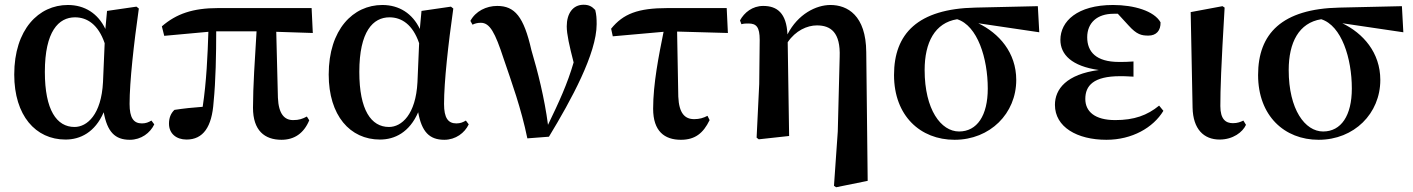

<svg xmlns="http://www.w3.org/2000/svg" viewBox="-20 -573 5955 809"><path d="M256 15C318 15 380 -15 417 -100C432 -18 464 16 527 16C575 16 613 -13 630 -49L618 -65C606 -58 595 -53 578 -53C543 -53 526 -76 526 -135C526 -229 544 -389 565 -537L555 -545L431 -527L424 -451C393 -516 337 -552 266 -552C143 -552 40 -449 40 -259C40 -86 130 15 256 15ZM421 -391 414 -227C407 -90 347 -38 294 -38C219 -38 169 -109 169 -270C169 -441 227 -500 296 -500C347 -500 394 -470 421 -391Z M1166 16C1220 16 1260 -11 1283 -66L1273 -82C1254 -72 1240 -67 1215 -67C1179 -67 1154 -92 1151 -161L1144 -439L1298 -434L1293 -539H899C793 -539 723 -515 662 -462L672 -422L858 -439C855 -343 850 -228 834 -123C792 -120 754 -116 715 -110C699 -95 692 -75 692 -52C692 -10 723 15 766 15C836 15 873 -38 880 -143C889 -232 891 -345 891 -441H1061C1054 -327 1046 -207 1046 -119C1046 -23 1095 16 1166 16Z M1581 15C1643 15 1705 -15 1742 -100C1757 -18 1789 16 1852 16C1900 16 1938 -13 1955 -49L1943 -65C1931 -58 1920 -53 1903 -53C1868 -53 1851 -76 1851 -135C1851 -229 1869 -389 1890 -537L1880 -545L1756 -527L1749 -451C1718 -516 1662 -552 1591 -552C1468 -552 1365 -449 1365 -259C1365 -86 1455 15 1581 15ZM1746 -391 1739 -227C1732 -90 1672 -38 1619 -38C1544 -38 1494 -109 1494 -270C1494 -441 1552 -500 1621 -500C1672 -500 1719 -470 1746 -391Z M2202 10 2293 3C2387 -152 2494 -348 2494 -471C2494 -496 2493 -511 2488 -531C2474 -546 2461 -553 2439 -553C2393 -553 2368 -515 2368 -462C2368 -429 2379 -380 2397 -310C2371 -220 2335 -142 2289 -47C2274 -161 2246 -271 2219 -362C2187 -503 2149 -548 2075 -548C2029 -548 1984 -526 1962 -485L1971 -469C1981 -474 1992 -477 2006 -477C2044 -477 2066 -436 2102 -326C2136 -226 2176 -117 2202 10Z M2849 16C2908 16 2943 -11 2970 -67L2961 -85C2944 -76 2927 -71 2905 -71C2866 -71 2841 -95 2838 -166L2833 -440L3047 -434L3042 -539H2793C2668 -539 2606 -515 2555 -452L2562 -420L2776 -439C2756 -340 2732 -220 2732 -115C2732 -20 2780 16 2849 16Z M3494 210 3503 216 3636 189 3630 -353C3629 -509 3550 -552 3479 -552C3419 -552 3342 -514 3298 -428C3294 -518 3254 -548 3196 -548C3150 -548 3116 -520 3098 -487L3104 -471C3115 -474 3123 -474 3134 -474C3167 -474 3181 -459 3181 -405L3179 -219L3168 7L3177 14L3305 0L3299 -395C3332 -444 3381 -466 3422 -466C3480 -466 3522 -437 3518 -333L3510 -19Z M4002 16C4152 16 4262 -95 4262 -236C4262 -352 4189 -433 4102 -475L4359 -437L4353 -547L4090 -541C3847 -536 3747 -431 3747 -257C3747 -85 3858 16 4002 16ZM4013 -492C4099 -465 4142 -327 4142 -200C4142 -86 4097 -19 4021 -19C3945 -19 3876 -111 3876 -278C3876 -394 3919 -477 4013 -492Z M4642 16C4750 16 4839 -35 4882 -106L4864 -128C4814 -87 4759 -67 4679 -67C4592 -67 4553 -104 4553 -156C4553 -212 4587 -252 4700 -252C4712 -252 4725 -252 4756 -250V-314C4731 -312 4715 -312 4695 -312C4598 -312 4561 -355 4561 -416C4561 -477 4603 -515 4672 -515H4690L4735 -466C4770 -427 4790 -423 4819 -423C4852 -423 4871 -444 4870 -479C4843 -527 4758 -552 4670 -552C4519 -552 4448 -483 4448 -405C4448 -343 4496 -294 4610 -278C4474 -260 4425 -198 4425 -131C4425 -38 4518 16 4642 16Z M5119 15C5175 15 5216 -16 5230 -47L5219 -65C5207 -59 5194 -54 5175 -54C5145 -54 5122 -70 5122 -126C5122 -197 5125 -288 5140 -541L5131 -547L4997 -522L5005 -119C5007 -29 5052 15 5119 15Z M5536 16C5686 16 5796 -95 5796 -236C5796 -352 5723 -433 5636 -475L5893 -437L5887 -547L5624 -541C5381 -536 5281 -431 5281 -257C5281 -85 5392 16 5536 16ZM5547 -492C5633 -465 5676 -327 5676 -200C5676 -86 5631 -19 5555 -19C5479 -19 5410 -111 5410 -278C5410 -394 5453 -477 5547 -492Z"/></svg>

Font: Noto Serif SC
Style: Bold
Weight: 700
Designer: Ryoko NISHIZUKA 西塚涼子 (kana & ideographs); Frank Grießhammer (Latin, Greek & Cyrillic); Wenlong ZHANG 张文龙 (bopomofo); San
Foundry: Adobe
Version: Version 2.001;hotconv 1.1.0;makeotfexe 2.6.0